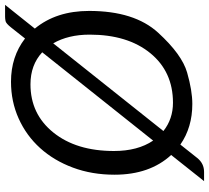

<svg xmlns="http://www.w3.org/2000/svg" viewBox="-54 -735 843 775"><g transform="rotate(-90 367.5 -347.5)"><path d="M340.3 -70.8Q465.8 -70.8 540.5 -162.4Q615.2 -253.9 615.2 -407.2Q615.2 -493.2 580.1 -554.2L226.1 -109.4Q274.9 -70.8 340.3 -70.8ZM414.6 -646Q294.4 -646 220 -553.5Q145.5 -460.9 145.5 -309.1Q145.5 -212.9 187.5 -150.9L543.9 -598.6Q492.7 -646 414.6 -646ZM710.9 -409.2Q710.9 -226.6 623 -130.6Q535.2 -34.7 462.2 -13.7Q389.2 7.3 335.4 7.3Q240.7 7.3 171.4 -41L117.2 27.3Q95.2 54.7 61 54.7H23.9L129.4 -78.1Q49.8 -164.6 49.8 -306.6Q49.8 -397.9 78.4 -474.6Q106.9 -551.3 157.2 -606.9Q207.5 -662.6 276.4 -693.6Q345.2 -724.6 425.3 -724.6Q526.4 -724.6 599.6 -668L644 -724.1Q660.2 -744.6 669.9 -746.6Q679.7 -748.5 687.5 -748.5H735.4L639.6 -628.4Q710.9 -542 710.9 -409.2Z"/></g></svg>

Font: Lato-Italic
Style: Italic
Weight: 400
Italic angle: -7°
Designer: Lukasz Dziedzic
Foundry: tyPoland Lukasz Dziedzic
Version: Version 1.104; Western+Polish opensource